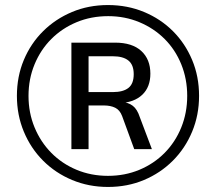

<svg xmlns="http://www.w3.org/2000/svg" viewBox="-20 -733 856 761"><path d="M408 8Q332 8 266 -19.5Q200 -47 151 -96Q102 -145 74.5 -211Q47 -277 47 -353Q47 -430 74.5 -495.5Q102 -561 151 -609.5Q200 -658 265.5 -685.5Q331 -713 408 -713Q485 -713 551 -685.5Q617 -658 665.5 -609.5Q714 -561 741.5 -495.5Q769 -430 769 -353Q769 -277 741.5 -211Q714 -145 665 -96Q616 -47 550.5 -19.5Q485 8 408 8ZM408 -36Q475 -36 532.5 -60Q590 -84 632.5 -127Q675 -170 698.5 -228Q722 -286 722 -353Q722 -420 698.5 -478Q675 -536 632.5 -578.5Q590 -621 532.5 -645Q475 -669 409 -669Q341 -669 283.5 -645Q226 -621 183.5 -578.5Q141 -536 117 -478Q93 -420 93 -353Q93 -286 117 -228Q141 -170 183.5 -127Q226 -84 283.5 -60Q341 -36 408 -36ZM263 -142V-564H436Q504 -564 540 -531Q576 -498 576 -441Q576 -388 544 -357.5Q512 -327 454 -324L462 -329Q489 -327 506.5 -313.5Q524 -300 534 -269L582 -142H512L464 -273Q455 -297 436.5 -306Q418 -315 392 -315H318L331 -325V-142ZM331 -368H427Q468 -368 489 -384.5Q510 -401 510 -439Q510 -476 489 -493Q468 -510 427 -510H331Z"/></svg>

Font: Nunito Sans 10pt
Style: Regular
Weight: 400
Designer: Vernon Adams
Foundry: Vernon Adams
Version: Version 3.101;gftools[0.9.27]